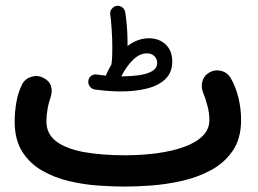

<svg xmlns="http://www.w3.org/2000/svg" viewBox="-20 -610 910 677"><path d="M291.5 -324.7Q292.5 -335.9 301.3 -342.5Q310.1 -349.1 320.8 -347.2Q337.9 -344.7 353.5 -343.3Q354 -346.2 355.5 -349.1Q363.8 -367.2 373 -382.8Q373 -384.3 373.5 -387.2Q375 -398.4 375.5 -412.6Q376 -426.8 376 -443.4Q376 -473.6 373.8 -506.1Q371.6 -538.6 368.7 -560.1Q367.2 -570.8 374.5 -579.3Q381.8 -587.9 391.1 -589.4Q403.3 -590.8 411.9 -583.5Q420.4 -576.2 421.9 -565.4Q425.3 -543.5 427.5 -515.1Q429.7 -486.8 429.7 -462.9Q429.7 -455.1 429.7 -447.8Q465.8 -475.1 504.9 -475.1Q541 -475.1 564.2 -453.1Q587.4 -431.2 587.4 -393.6Q587.4 -354 562.7 -330.8Q538.1 -307.6 497.1 -297.6Q456.1 -287.6 406.7 -287.6Q364.3 -287.6 314 -294.4Q303.2 -296.4 296.6 -305.2Q290 -314 291.5 -324.7ZM498.5 -421.9Q472.2 -421.9 448.7 -398.7Q425.3 -375.5 407.7 -340.8Q409.2 -340.8 410.6 -340.8Q439.5 -340.8 467.8 -344.5Q496.1 -348.1 515.1 -358.4Q534.2 -368.7 534.2 -388.7Q534.2 -401.9 524.4 -411.9Q514.6 -421.9 498.5 -421.9ZM31.7 -182.1Q31.7 -214.4 37.6 -248.8Q43.5 -283.2 57.1 -311Q66.9 -331.5 89.4 -338.9Q111.8 -346.2 132.3 -335.9Q175.3 -314.9 156.7 -261.2Q151.4 -247.6 147.5 -224.6Q143.6 -201.7 143.6 -182.1Q143.6 -137.7 178.7 -111.3Q213.9 -85 276.4 -73.7Q338.9 -62.5 420.9 -62.5Q479.5 -62.5 532.7 -69.6Q585.9 -76.7 627.9 -91.6Q669.9 -106.4 694.1 -130.1Q718.3 -153.8 718.3 -187Q718.3 -211.4 710.9 -239Q703.6 -266.6 697.8 -278.8Q688 -301.3 693.4 -322.3Q698.7 -343.3 718.3 -354.5Q738.3 -365.7 760.5 -359.9Q782.7 -354 793.9 -334Q811 -304.7 820.6 -265.9Q830.1 -227.1 830.1 -187Q830.1 -121.1 800.3 -77.9Q770.5 -34.7 722.7 -9.3Q674.8 16.1 619.4 28.3Q564 40.5 511.5 44.2Q459 47.9 420.9 47.9Q379.4 47.9 327.9 44.4Q276.4 41 224.4 28.8Q172.4 16.6 128.7 -8.3Q85 -33.2 58.3 -75.4Q31.7 -117.7 31.7 -182.1Z"/></svg>

Font: Mikhak-DS2-FD SemiBold
Style: Regular
Weight: 600
Designer: Amin Abedi
Version: Version 3.2